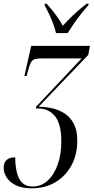

<svg xmlns="http://www.w3.org/2000/svg" viewBox="-59 -786 510 1046"><path d="M114 240Q60 240 26.5 223Q-7 206 -23 180.5Q-39 155 -39 128Q-39 98 -22 84.5Q-5 71 24 71Q24 115 32.5 151.5Q41 188 61.5 209Q82 230 119 230Q165 230 200 198.5Q235 167 255 111.5Q275 56 275 -15Q275 -110 241 -152.5Q207 -195 147 -195H137L138 -205L386 -468H175Q147 -468 132 -464Q117 -460 109.5 -446Q102 -432 94 -402L86 -372H74L111 -536H431L422 -487L152 -205Q188 -204 225 -196Q262 -188 293 -168Q324 -148 343 -112Q362 -76 362 -19Q362 56 330.5 114.5Q299 173 243 206.5Q187 240 114 240ZM246 -606Q241 -630 230 -658.5Q219 -687 206.5 -713.5Q194 -740 184 -758L185 -766H195Q227 -730 247 -702.5Q267 -675 283 -646Q306 -671 337.5 -701.5Q369 -732 413 -766H424L423 -758Q387 -718 359.5 -680Q332 -642 310 -606Z"/></svg>

Font: Noto Serif Display ExtraCondensed
Style: Italic
Weight: 400
Width: 2
Italic angle: -12°
Designer: Monotype Design Team
Foundry: Monotype Imaging Inc.
Version: Version 2.009